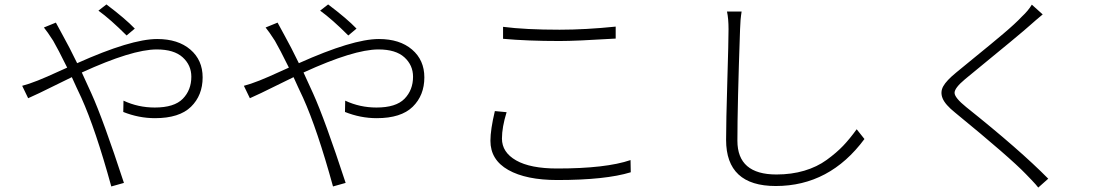

<svg xmlns="http://www.w3.org/2000/svg" viewBox="-20 -805 5040 866"><path d="M588 -676 551 -645Q478 -718 424 -757L460 -785Q545 -721 588 -676ZM178 -681 232 -703Q254 -662 264 -644Q291 -596 328 -520Q571 -629 689 -629Q783 -629 838.5 -581.5Q894 -534 894 -456Q894 -375 841.5 -323.5Q789 -272 679 -272Q606 -272 536 -300L537 -351Q603 -320 678 -320Q766 -320 804.5 -359.5Q843 -399 843 -459Q843 -511 804 -546.5Q765 -582 687 -582Q576 -582 349 -478Q356 -462 370.5 -431Q385 -400 392 -384Q445 -267 539 20L482 36Q411 -222 347 -364Q339 -381 324.5 -412Q310 -443 304 -457Q275 -443 231.5 -421.5Q188 -400 158 -385.5Q128 -371 107 -362L80 -418Q108 -425 151 -442Q171 -449 283 -500Q241 -585 220 -621Q193 -663 178 -681Z M1588 -676 1551 -645Q1478 -718 1424 -757L1460 -785Q1545 -721 1588 -676ZM1178 -681 1232 -703Q1254 -662 1264 -644Q1291 -596 1328 -520Q1571 -629 1689 -629Q1783 -629 1838.5 -581.5Q1894 -534 1894 -456Q1894 -375 1841.5 -323.5Q1789 -272 1679 -272Q1606 -272 1536 -300L1537 -351Q1603 -320 1678 -320Q1766 -320 1804.5 -359.5Q1843 -399 1843 -459Q1843 -511 1804 -546.5Q1765 -582 1687 -582Q1576 -582 1349 -478Q1356 -462 1370.5 -431Q1385 -400 1392 -384Q1445 -267 1539 20L1482 36Q1411 -222 1347 -364Q1339 -381 1324.5 -412Q1310 -443 1304 -457Q1275 -443 1231.5 -421.5Q1188 -400 1158 -385.5Q1128 -371 1107 -362L1080 -418Q1108 -425 1151 -442Q1171 -449 1283 -500Q1241 -585 1220 -621Q1193 -663 1178 -681Z M2249 -630V-684Q2350 -671 2504 -671Q2621 -671 2757 -685V-631Q2578 -620 2504 -620Q2359 -620 2249 -630ZM2212 -304 2265 -299Q2244 -231 2244 -180Q2244 -118 2308 -81.5Q2372 -45 2493 -45Q2713 -45 2824 -83L2825 -28Q2711 7 2494 7Q2353 7 2272.5 -38.5Q2192 -84 2192 -170Q2192 -220 2212 -304Z M3259 -753H3325Q3319 -716 3318 -673Q3306 -331 3306 -170Q3306 -18 3482 -18Q3550 -18 3607.5 -35Q3665 -52 3709 -84Q3753 -116 3783 -147.5Q3813 -179 3844 -222L3879 -178Q3722 34 3479 34Q3255 34 3255 -174Q3255 -256 3260.5 -438.5Q3266 -621 3266 -673Q3266 -722 3259 -753Z M4634 -784 4683 -740Q4674 -733 4651.5 -713.5Q4629 -694 4627 -692Q4591 -659 4333 -448Q4285 -408 4285.5 -386Q4286 -364 4338 -322Q4581 -128 4708 1L4663 41Q4654 29 4633 7Q4612 -15 4607 -20Q4536 -94 4288 -297Q4243 -333 4231.5 -361.5Q4220 -390 4234.5 -416Q4249 -442 4293 -478Q4313 -495 4381.5 -550.5Q4450 -606 4505 -652.5Q4560 -699 4589 -730Q4618 -757 4634 -784Z"/></svg>

Font: Noto Sans Korean Light
Style: Regular
Weight: 300
Designer: Ryoko NISHIZUKA  (kana & ideographs); Paul D. Hunt (Latin, Greek & Cyrillic); Wenlong ZHANG  (bopomofo); Sandoll Communi
Foundry: Adobe Systems Incorporated
Version: Version 1.000;PS 1;hotconv 1.0.78;makeotf.lib2.5.61930